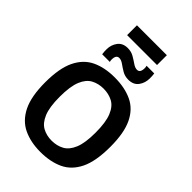

<svg xmlns="http://www.w3.org/2000/svg" viewBox="-308 -1186 1312 1312"><g transform="rotate(45 348.5 -529.5)"><path d="M349 10Q255 10 184.5 -23.5Q114 -57 75 -135.5Q36 -214 36 -350Q36 -486 74 -564.5Q112 -643 182 -676.5Q252 -710 349 -710Q446 -710 516.5 -677Q587 -644 625 -566Q663 -488 663 -353Q663 -214 624.5 -135Q586 -56 515.5 -23Q445 10 349 10ZM349 -99Q399 -99 438.5 -120.5Q478 -142 500.5 -196.5Q523 -251 523 -350Q523 -450 500.5 -505Q478 -560 438.5 -581Q399 -602 349 -602Q300 -602 260.5 -581Q221 -560 198.5 -505.5Q176 -451 176 -350Q176 -250 199 -195.5Q222 -141 261 -120Q300 -99 349 -99ZM176 -761Q174 -773 173.5 -784Q173 -795 173 -806Q173 -849 197.5 -882Q222 -915 270 -915Q304 -915 330.5 -899.5Q357 -884 378.5 -869Q400 -854 419 -854Q449 -854 449 -900Q449 -911 446 -920H520Q522 -908 522.5 -897Q523 -886 523 -875Q523 -830 498.5 -797Q474 -764 425 -764Q391 -764 365 -779.5Q339 -795 317.5 -810.5Q296 -826 277 -826Q247 -826 247 -781Q247 -770 250 -761ZM204 -974V-1069H493V-974Z"/></g></svg>

Font: Georama SemiBold
Style: Regular
Weight: 600
Designer: Jean-Baptiste Levee
Foundry: Production Type
Version: Version 1.000